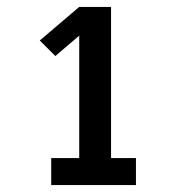

<svg xmlns="http://www.w3.org/2000/svg" viewBox="-20 -858 540 555"><path d="M128 -323V-401H209V-755L140 -696L95 -741L209 -838H301V-401H373V-323Z"/></svg>

Font: Iosevka SS04 Extrabold
Style: Regular
Weight: 800
Monospace: yes
Designer: Belleve Invis
Foundry: Belleve Invis
Version: Version 19.0.0; ttfautohint (v1.8.4)